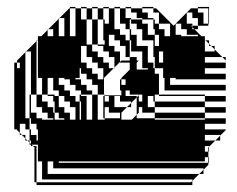

<svg xmlns="http://www.w3.org/2000/svg" viewBox="-20 -524 682 552"><path d="M581 -488H579V-500H549V-504H581ZM293 -440H281V-456H293ZM453 -440V-420H469V-456H437V-440H425V-456H437V-440ZM293 -440V-424H281V-440ZM501 -424V-420H549V-424H517V-440H501V-456H485V-424ZM581 -392V-398L571 -408H569V-392ZM213 -312V-328H209V-312ZM597 -376V-382L587 -392H569V-376ZM437 -360H425V-376H437V-344H449V-376H437ZM37 -312H29V-328H37ZM37 -296H29V-312H37ZM277 -296V-328H261V-344H245V-360H229V-392H213V-344H229V-328H245V-312H261V-296ZM421 -264H405V-280H373V-296H357V-312H389V-296H421ZM293 -216H281V-232H293ZM425 -396H421V-408H389V-440H373V-456H357V-468H353V-440H357V-424H353V-440H341V-456H325V-500H309V-504H325V-500H341V-472H357V-468H389V-456H405V-424H425V-408H437V-424H425V-440H421V-468H389V-472H373V-488H357V-500H341V-504H357V-500H389V-488H405V-472H421V-468H425V-456H437V-488H421V-500H389V-504H421V-500H429L479 -450L529 -500H549V-488H565V-456H579V-450H549V-440H539L533 -446V-450H549V-472H533V-488H517V-456H533V-450H529L533 -446V-440H539L559 -420H569V-410L571 -408H581V-398L587 -392H597V-382L619 -360H629V-350L619 -360H569V-344H629V-328H569V-312H629V-296H485V-300H469V-280H629V-264H453V-300H449V-328H425V-360H421V-396H357V-408H353V-424H373V-396H425V-392H437V-408H425ZM133 -264V-300H117V-252H137V-248H149V-264ZM389 -216H379V-232H389ZM209 -252H213V-248H209ZM69 -248H65V-252H69ZM181 -200V-180H197V-216H181V-232H165V-248H149V-232H137V-248H149V-216H165V-200ZM325 -184V-200H281V-184ZM373 -184H425V-180H569V-184H425V-200H379L373 -194ZM85 -104V0H529L533 -4V-8H101V-60H89V-108H71L75 -104ZM581 -472H579V-488H581ZM581 -456H579V-472H581ZM437 -392V-376H425V-392ZM229 -392H213V-396H209V-468H213V-396H229ZM373 -312V-324H357V-312ZM421 -248H405V-252H389V-264H329V-280H353V-264H357V-280H353V-324L357 -328V-324H405V-312H425V-252H421V-264H405V-252H421ZM37 -280H29V-296H37ZM37 -264H29V-280H37ZM37 -248H29V-264H37ZM37 -184V-168H29V-184ZM209 -180H213V-232H209V-248H229V-180H245V-252H213V-264H197V-280H181V-296H165V-300H149V-280H165V-264H181V-248H197V-232H209ZM37 -232H29V-248H37ZM69 -232H65V-248H69ZM37 -216H29V-232H37ZM69 -216H65V-232H69ZM293 -216H281V-200H293ZM37 -200H29V-216H37ZM389 -216H379V-200H389ZM69 -216V-200H65V-216ZM37 -184H29V-200H37ZM281 -180V-184H277V-248H281V-232H293V-248H281V-250H279V-252H261V-280H245V-296H229V-312H209V-300H197V-296H213V-280H229V-264H245V-252H261V-180ZM357 -216H345L357 -228V-232H325V-248H309V-216H345L329 -200V-180H359L373 -194V-244L377 -248H379V-232H389V-248H377L379 -250V-248H389V-252H353V-264H341V-248H373V-244L357 -228ZM79 0V-100L75 -104H69V-108H65V-114L59 -120H53V-126L43 -136H37V-142L29 -150V-152H21V-344H29V-328H37V-344H29V-350L53 -374V-376H55L53 -374V-184H65V-152H69V-136H65V-152H53V-168H37V-152H29V-168H37V-142L43 -136H53V-126L59 -120H65V-114L69 -110V-120H65V-136H85V-120H89V-152H85V-168H69V-184H65V-200H85V-184H101V-180H165V-184H137V-180H133V-184H117V-200H101V-216H85V-252H69V-376H55L85 -406V-408H87L85 -406V-252H101V-232H117V-216H133V-200H137V-184H149V-200H137V-232H133V-248H117V-252H101V-300H89V-408H87L89 -410V-420H99L117 -438V-440H119L117 -438V-420H133V-440H119L149 -470V-472H151L149 -470V-420H165V-472H151L179 -500H181V-420H197V-500H181V-504H197V-500H213V-468H229V-396H245V-376H261V-360H277V-344H293V-328H307L279 -300V-252H281V-250H329V-264H325V-296H329V-280H341V-296H329V-300L353 -324V-344H325V-346L329 -350H353V-360H341V-392H325V-408H309V-424H293V-408H281V-424H293V-392H309V-376H325V-346L309 -330V-328H307L309 -330V-360H293V-376H277V-392H261V-396H245V-468H229V-500H213V-504H229V-500H245V-468H261V-396H281V-408H277V-468H261V-500H245V-504H261V-500H277V-468H281V-456H293V-500H277V-504H293V-500H309V-440H325V-424H341V-408H353V-360H373V-350H379L373 -344V-324H405V-328H389V-376H357V-396H373V-392H405V-344H421V-328H425V-312H437V-252H569V-248H629V-232H569V-248H437V-252H425V-232H569V-216H629V-200H569V-216H425V-232H421V-248H405V-216H425V-200H569V-184H629V-168H569V-152H629V-150L613 -134V-120H599L613 -134V-136H569V-120H599L581 -102V-88H579V-100L581 -102V-104H569V-88H579V-72H581V-56H579V-72H569V-60H149V-56H579V-50L565 -36V-24H553L565 -36V-40H133V-60H117V-24H553L533 -4V8H85V0Z"/></svg>

Font: Rubik Broken Fax
Style: Regular
Weight: 400
Designer: Hubert and Fischer, NaN
Foundry: Hubert and Fischer, NaN
Version: Version 2.201